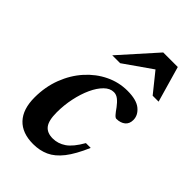

<svg xmlns="http://www.w3.org/2000/svg" viewBox="-208 -747 835 835"><g transform="rotate(45 209.5 -329.0)"><path d="M252.5 -396.5Q229 -396.5 208.5 -376.2Q188 -356 172.2 -321.8Q156.5 -287.5 147.5 -245Q138.5 -202.5 138.5 -158.5Q138.5 -108 155 -86.8Q171.5 -65.5 206.5 -65.5Q238.5 -65.5 266.5 -84.5Q294.5 -103.5 323 -153.5H352.5Q325 -89.5 296.8 -53.5Q268.5 -17.5 236 -2.8Q203.5 12 163.5 12Q96 12 60.2 -26Q24.5 -64 24.5 -136Q24.5 -201.5 46 -257.5Q67.5 -313.5 104.8 -355Q142 -396.5 189.8 -419.5Q237.5 -442.5 290 -442.5Q346 -442.5 372 -421Q398 -399.5 398 -370.5Q398 -347 382.8 -334.5Q367.5 -322 342.5 -321.5Q336 -321.5 327.8 -330.8Q319.5 -340 307 -358Q294 -375.5 280.8 -386Q267.5 -396.5 252.5 -396.5ZM134 -504.5 282 -670H371.5L419 -504.5H382.5L310.5 -594L182.5 -504.5Z"/></g></svg>

Font: Newsreader 16pt SemiBold
Style: Italic
Weight: 600
Italic angle: -17°
Designer: Hugues Gentile
Foundry: Production Type
Version: Version 1.003; ttfautohint (v1.8.3)